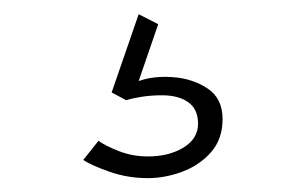

<svg xmlns="http://www.w3.org/2000/svg" viewBox="-20 -41 433 270"><path d="M188 209.5Q160 209.5 134.8 200.8Q109.5 192 97 184L118.5 157Q128 164 147.2 171.5Q166.5 179 188 179Q217.5 179 238 166.5Q258.5 154 258.5 133Q258.5 112.5 244.8 102.8Q231 93 208 93Q192.5 93 178.5 95.2Q164.5 97.5 157.5 100L137 89L175 -21L202.5 -7L175 73Q195.5 65.5 223.2 67.5Q251 69.5 272 83.5Q293 97.5 293 126.5Q293 154.5 276.8 173Q260.5 191.5 236.2 200.5Q212 209.5 188 209.5Z"/></svg>

Font: League Spartan Thin Thin
Style: Regular
Weight: 250
Version: Version 2.002